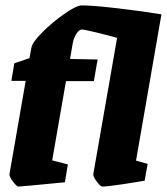

<svg xmlns="http://www.w3.org/2000/svg" viewBox="-20 -681 617 710"><path d="M483 -87 526 -75 515 -13Q483 -7 428.5 1Q374 9 358 9Q352 9 338 -9.5Q324 -28 325 -37L413 -541Q374 -552 332 -562Q290 -572 283 -572Q273 -572 263 -557Q253 -542 249 -521L239 -463L341 -461L327 -381H224L173 -88L231 -73L220 -7Q57 9 48 9Q42 9 28 -9.5Q14 -28 15 -37L75 -382H22L33 -447L89 -466L96 -504Q99 -524 137 -562Q175 -600 219 -630.5Q263 -661 282 -661Q324 -661 417.5 -650Q511 -639 577 -628Z"/></svg>

Font: Grenze ExtraBold
Style: Italic
Weight: 800
Italic angle: -10°
Designer: Renata Polastri
Foundry: Omnibus-Type
Version: Version 1.002; ttfautohint (v1.8)